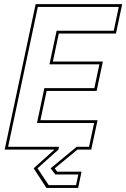

<svg xmlns="http://www.w3.org/2000/svg" viewBox="-20 -720 608 924"><path d="M203.5 184.5 142 90 242 0H2.5L151.5 -700H568L538 -558.5H263L234.5 -424H475L445 -282.5H204.5L174.5 -141.5H449.5L419 0H352.5L243.5 90L255 106H372.5L356 184.5ZM214.5 171H346L357 119.5H246L223.5 90L349 -13.5H408.5L433 -128H158L193.5 -296H434L458.5 -410.5H218L252.5 -572H527.5L551.5 -686.5H162L19 -13.5H264L261 0L160.5 90Z"/></svg>

Font: Tourney Thin Thin
Style: Italic
Weight: 250
Italic angle: -12°
Version: Version 1.015